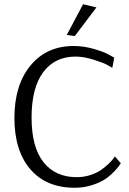

<svg xmlns="http://www.w3.org/2000/svg" viewBox="-20 -876 610 906"><path d="M372 -856 435 -841 333 -706 295 -711ZM510 -556Q500 -562 483.5 -571Q467 -580 421 -594.5Q375 -609 336 -609Q239 -609 184 -535.5Q129 -462 129 -321Q129 -182 185 -111Q241 -40 342 -40Q376 -40 406.5 -50Q437 -60 457.5 -74.5Q478 -89 493 -103.5Q508 -118 515 -128L522 -138L550 -106Q547 -101 542 -93.5Q537 -86 518 -66Q499 -46 476 -30.5Q453 -15 414.5 -2.5Q376 10 333 10Q198 10 123 -77.5Q48 -165 48 -319Q48 -475 124 -567Q200 -659 328 -659Q374 -659 421.5 -645.5Q469 -632 494 -618L519 -604Z"/></svg>

Font: Arsenal
Style: Regular
Weight: 400
Designer: Andrij Shevchenko
Foundry: Stairsfor.com
Version: Version 1.000